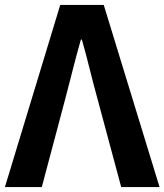

<svg xmlns="http://www.w3.org/2000/svg" viewBox="-25 -761 669 781"><path d="M-5 0H145L241 -361C263 -443 280 -517 304 -600H308C332 -517 348 -443 371 -361L468 0H624L397 -741H220Z"/></svg>

Font: Noto Sans Mono CJK HK
Style: Bold
Weight: 700
Designer: Ryoko NISHIZUKA 西塚涼子 (kana, bopomofo & ideographs); Paul D. Hunt (Latin, Greek & Cyrillic); Sandoll Communications 산돌커뮤니
Foundry: Adobe
Version: Version 2.004;hotconv 1.0.118;makeotfexe 2.5.65603